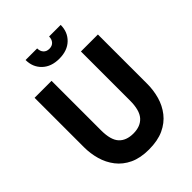

<svg xmlns="http://www.w3.org/2000/svg" viewBox="-255 -1025 1160 1160"><g transform="rotate(-45 325.5 -445.0)"><path d="M178 -900H277Q277 -876 290.5 -861Q304 -846 328 -846Q352 -846 365.5 -861Q379 -876 379 -900H478Q478 -839 437.5 -800Q397 -761 328 -761Q259 -761 218.5 -800Q178 -839 178 -900ZM55 -278V-700H200V-277Q200 -195 232 -160Q264 -125 325 -125Q386 -125 418.5 -161.5Q451 -198 451 -281V-700H596V-278Q596 -224 581.5 -172.5Q567 -121 534.5 -79.5Q502 -38 450 -14Q398 10 323 10Q250 10 199 -14Q148 -38 116 -79.5Q84 -121 69.5 -172.5Q55 -224 55 -278Z"/></g></svg>

Font: Haskoy ExtraBold
Style: Regular
Weight: 800
Designer: Ertekin Erdin
Foundry: Ertekin Erdin
Version: Version 2.000; ttfautohint (v1.8.4.7-5d5b)